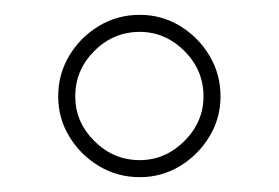

<svg xmlns="http://www.w3.org/2000/svg" viewBox="-20 -830 376 259"><path d="M168.5 -591Q138.5 -591 113.5 -606Q88.5 -621 73.5 -645.8Q58.5 -670.5 58.5 -700Q58.5 -730 73.5 -755Q88.5 -780 113.5 -795Q138.5 -810 168.5 -810Q198 -810 222.8 -795Q247.5 -780 262.5 -755Q277.5 -730 277.5 -700Q277.5 -670.5 262.5 -645.8Q247.5 -621 222.8 -606Q198 -591 168.5 -591ZM168.5 -614Q203 -614 228.8 -639.8Q254.5 -665.5 254.5 -700Q254.5 -735.5 228.8 -761.2Q203 -787 168.5 -787Q133 -787 107.2 -761.2Q81.5 -735.5 81.5 -700Q81.5 -665.5 107.2 -639.8Q133 -614 168.5 -614Z"/></svg>

Font: Big Shoulders Display ExtraLight
Style: Regular
Weight: 250
Designer: Patric King
Foundry: XO Type Co
Version: Version 2.002